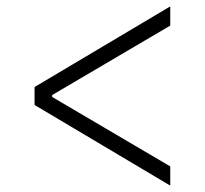

<svg xmlns="http://www.w3.org/2000/svg" viewBox="-20 -588 640 600"><path d="M88 -260V-316L512 -568V-508L143 -291V-285L512 -68V-8Z"/></svg>

Font: IBM Plex Sans Arabic Light
Style: Regular
Weight: 300
Designer: Mike Abbink, Paul van der Laan, Pieter van Rosmalen, Wael Morcos, Khajak Apelian
Foundry: Bold Monday
Version: Version 1.2